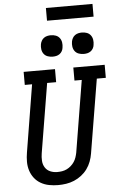

<svg xmlns="http://www.w3.org/2000/svg" viewBox="-70 -1177 758 1232"><g transform="rotate(-5 309.0 -561.5)"><path d="M254 8Q224 8 195.5 2.5Q167 -3 142.5 -17Q118 -31 101 -53Q84 -75 75.5 -102Q67 -129 67 -158.5Q67 -188 72 -217L143 -651H96V-735H298V-651H240L166 -204Q162 -180 163.5 -156Q165 -132 177 -113Q189 -94 210 -85Q231 -76 255 -76Q255 -76 255.5 -76Q256 -76 256 -76Q271 -76 286.5 -78.5Q302 -81 316.5 -88Q331 -95 343.5 -106Q356 -117 365 -130.5Q374 -144 379 -159Q384 -174 387 -189L463 -651H416V-735H618V-651H560L481 -175Q477 -150 467.5 -124.5Q458 -99 442 -77Q426 -55 404 -38Q382 -21 357 -10.5Q332 0 305.5 4Q279 8 254 8ZM490 -816Q474 -816 458.5 -821.5Q443 -827 433.5 -839.5Q424 -852 421.5 -868.5Q419 -885 422 -902Q424 -913 430 -924Q436 -935 446 -942Q456 -949 467.5 -951.5Q479 -954 490 -954Q507 -954 522 -948.5Q537 -943 546.5 -930.5Q556 -918 558.5 -901.5Q561 -885 558 -868Q557 -857 551 -846Q545 -835 535 -828Q525 -821 513.5 -818.5Q502 -816 490 -816ZM290 -816Q274 -816 258.5 -821.5Q243 -827 233.5 -839.5Q224 -852 221.5 -868.5Q219 -885 222 -902Q224 -913 230 -924Q236 -935 246 -942Q256 -949 267.5 -951.5Q279 -954 290 -954Q307 -954 322 -948.5Q337 -943 346.5 -930.5Q356 -918 358.5 -901.5Q361 -885 358 -868Q357 -857 351 -846Q345 -835 335 -828Q325 -821 313.5 -818.5Q302 -816 290 -816ZM574 -1049H274V-1131H574Z"/></g></svg>

Font: Iosevka Slab Medium Extended
Style: Italic
Weight: 500
Width: 7
Italic angle: -9°
Monospace: yes
Designer: Belleve Invis
Foundry: Belleve Invis
Version: Version 11.1.0; ttfautohint (v1.8.3)